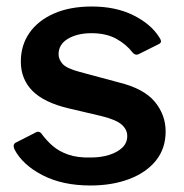

<svg xmlns="http://www.w3.org/2000/svg" viewBox="-20 -560 564 590"><path d="M387 -399Q368 -424 337 -441Q306 -458 261 -458Q218 -458 189 -441Q160 -424 160 -393Q160 -378 172 -364Q184 -350 225 -339L344 -307Q422 -288 455.5 -247.5Q489 -207 489 -156Q489 -104 459.5 -67Q430 -30 377.5 -10Q325 10 258 10Q172 10 111 -21.5Q50 -53 25 -100Q22 -106 22 -111.5Q22 -117 27 -121L86 -151Q94 -156 99 -155Q104 -154 107 -150Q122 -129 141.5 -112Q161 -95 189.5 -85Q218 -75 259 -76Q290 -76 315.5 -84Q341 -92 356 -106.5Q371 -121 371 -142Q371 -162 354 -177Q337 -192 293 -203L191 -227Q115 -245 79.5 -281Q44 -317 44 -371Q44 -421 70.5 -459Q97 -497 146 -518.5Q195 -540 262 -540Q336 -540 390 -513Q444 -486 469 -446Q473 -441 474.5 -435Q476 -429 469 -425L407 -394Q401 -391 396 -392.5Q391 -394 387 -399Z"/></svg>

Font: Libre Franklin Thin SemiBold
Style: Regular
Weight: 600
Version: Version 3.000